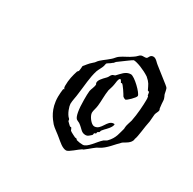

<svg xmlns="http://www.w3.org/2000/svg" viewBox="-92 -555 554 550"><g transform="rotate(30 185.0 -280.0)"><path d="M361 -334C361 -337 359 -338 359 -341C358 -350 357 -358 357 -363C357 -372 351 -380 351 -382C347 -400 349 -399 339 -407L292 -444C287 -447 279 -459 270 -459C258 -459 259 -448 254 -446C250 -444 242 -446 237 -444C232 -442 228 -435 221 -431C209 -422 195 -417 184 -409C178 -405 174 -398 169 -394C156 -382 141 -374 134 -363C132 -360 131 -360 129 -358C117 -348 112 -339 107 -334C107 -333 106 -319 105 -317C105 -316 101 -313 101 -312C96 -296 92 -281 92 -260C92 -252 95 -251 95 -251C95 -249 92 -250 92 -249C91 -241 90 -232 90 -223C90 -182 109 -160 119 -148C125 -141 142 -130 151 -122C161 -114 174 -101 187 -101C195 -101 218 -123 224 -126C226 -128 228 -127 230 -129C245 -140 255 -151 265 -155C285 -165 300 -187 315 -201C319 -204 341 -213 341 -228C346 -239 348 -271 353 -293C354 -301 354 -310 355 -317C356 -323 361 -329 361 -334ZM313 -352C314 -348 314 -345 314 -341C314 -325 312 -293 307 -269C305 -261 300 -250 300 -241C300 -240 300 -239 300 -238C295 -222 294 -204 276 -186C273 -183 269 -182 265 -179C251 -167 235 -139 220 -139C213 -139 206 -140 199 -142C198 -143 196 -146 194 -146C194 -146 192 -146 191 -146C191 -146 174 -154 171 -157C170 -158 168 -166 166 -166C165 -166 164 -166 163 -166C162 -166 154 -174 151 -177C150 -179 151 -182 149 -184C138 -193 131 -216 131 -223C131 -234 135 -248 136 -260C140 -288 141 -316 149 -341C152 -349 158 -358 160 -365C161 -368 161 -372 162 -374C166 -378 172 -380 177 -385C180 -386 182 -390 184 -392C198 -402 224 -422 226 -422C237 -422 263 -412 281 -400C296 -387 296 -383 304 -367C305 -366 308 -366 309 -365C310 -362 310 -359 311 -354C311 -354 313 -354 313 -352ZM287 -339C287 -348 251 -383 239 -383C222 -383 212 -368 202 -358C199 -356 195 -356 193 -354C189 -351 188 -345 184 -341C172 -329 165 -321 165 -313C165 -312 166 -308 167 -308C167 -299 161 -289 160 -282C159 -275 159 -264 159 -252C159 -221 163 -200 169 -194C171 -192 176 -190 180 -188C196 -177 198 -167 213 -167C220 -167 223 -171 230 -177C232 -179 231 -182 232 -184C233 -185 236 -185 237 -186C238 -187 237 -190 239 -192C240 -193 242 -193 243 -194C245 -196 244 -199 246 -201C248 -204 250 -205 252 -208C255 -211 270 -225 270 -235C270 -236 268 -236 267 -236C246 -236 245 -201 222 -201C212 -201 197 -221 197 -232C197 -239 201 -248 202 -258C204 -273 203 -293 206 -311C208 -318 211 -326 212 -333C214 -342 213 -352 219 -356C224 -355 225 -347 227 -347C227 -347 229 -348 229 -348C233 -348 250 -321 252 -317C255 -314 260 -312 261 -312C265 -312 287 -333 287 -339Z"/></g></svg>

Font: Jim Nightshade
Style: Regular
Weight: 400
Designer: Astigmatic (AOETI)
Foundry: Astigmatic (AOETI)
Version: Version 1.000